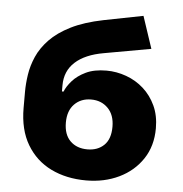

<svg xmlns="http://www.w3.org/2000/svg" viewBox="-53 -780 802 841"><g transform="rotate(5 348.5 -359.0)"><path d="M356 11Q269 11 201.5 -22Q134 -55 95 -120.5Q56 -186 56 -282V-353Q56 -388 62 -428Q68 -468 85.5 -508Q103 -548 138 -584.5Q173 -621 230 -649.5Q287 -678 371 -695L544 -729L591 -588L385 -551Q304 -537 260.5 -497.5Q217 -458 217 -395V-368H224Q233 -391 255 -416Q277 -441 313.5 -458.5Q350 -476 404 -476Q448 -476 491 -460.5Q534 -445 567.5 -415Q601 -385 621 -342Q641 -299 641 -243Q641 -165 603 -108Q565 -51 500.5 -20Q436 11 356 11ZM350 -125Q395 -125 423 -152Q451 -179 451 -233Q451 -285 422 -314.5Q393 -344 348 -344Q303 -344 274.5 -315Q246 -286 246 -234Q246 -181 274.5 -153Q303 -125 350 -125Z"/></g></svg>

Font: Nunito Sans 6pt Black
Style: Regular
Weight: 900
Version: Version 3.101;gftools[0.9.27]